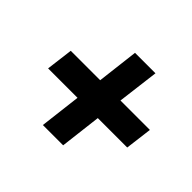

<svg xmlns="http://www.w3.org/2000/svg" viewBox="-117 -708 803 803"><g transform="rotate(45 285.0 -306.0)"><path d="M333 -63H213L235 -246H61L76 -365H250L272 -549H393L370 -365H544L529 -246H355Z"/></g></svg>

Font: Haskoy Bold
Style: Italic
Weight: 700
Designer: Ertekin Erdin
Foundry: Ertekin Erdin
Version: Version 2.000; ttfautohint (v1.8.4.7-5d5b)